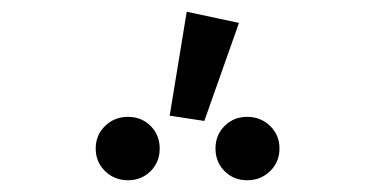

<svg xmlns="http://www.w3.org/2000/svg" viewBox="-20 -934 640 327"><path d="M298 -914 387 -895 328 -728 269 -737ZM159 -719.5Q175 -735 198 -735Q221 -735 236.5 -719.5Q252 -704 252 -681Q252 -658 236.5 -642.5Q221 -627 198 -627Q175 -627 159 -642.5Q143 -658 143 -681Q143 -704 159 -719.5ZM362.5 -719.5Q378 -735 401 -735Q424 -735 440 -719.5Q456 -704 456 -681Q456 -658 440 -642.5Q424 -627 401 -627Q378 -627 362.5 -642.5Q347 -658 347 -681Q347 -704 362.5 -719.5Z"/></svg>

Font: Fira Mono
Style: Regular
Weight: 400
Designer: Carrois Corporate & Edenspiekermann AG
Foundry: Carrois Corporate GbR & Edenspiekermann AG
Version: Version 3.206;PS 003.206;hotconv 1.0.70;makeotf.lib2.5.58329